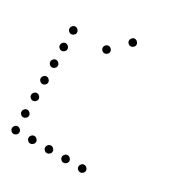

<svg xmlns="http://www.w3.org/2000/svg" viewBox="-173 -900 947 1000"><g transform="rotate(30 300.0 -400.5)"><path d="M349 -773Q341 -773 334.5 -766Q328 -759 328 -751V-749Q328 -741 334.5 -734.5Q341 -728 349 -728H351Q359 -728 366 -734.5Q373 -741 373 -749V-751Q373 -759 366 -766Q359 -773 351 -773ZM49 -673Q41 -673 34.5 -666Q28 -659 28 -651V-649Q28 -641 34.5 -634.5Q41 -628 49 -628H51Q59 -628 66 -634.5Q73 -641 73 -649V-651Q73 -659 66 -666Q59 -673 51 -673ZM249 -673Q241 -673 234.5 -666Q228 -659 228 -651V-649Q228 -641 234.5 -634.5Q241 -628 249 -628H251Q259 -628 266 -634.5Q273 -641 273 -649V-651Q273 -659 266 -666Q259 -673 251 -673ZM49 -573Q41 -573 34.5 -566Q28 -559 28 -551V-549Q28 -541 34.5 -534.5Q41 -528 49 -528H51Q59 -528 66 -534.5Q73 -541 73 -549V-551Q73 -559 66 -566Q59 -573 51 -573ZM49 -473Q41 -473 34.5 -466Q28 -459 28 -451V-449Q28 -441 34.5 -434.5Q41 -428 49 -428H51Q59 -428 66 -434.5Q73 -441 73 -449V-451Q73 -459 66 -466Q59 -473 51 -473ZM49 -373Q41 -373 34.5 -366Q28 -359 28 -351V-349Q28 -341 34.5 -334.5Q41 -328 49 -328H51Q59 -328 66 -334.5Q73 -341 73 -349V-351Q73 -359 66 -366Q59 -373 51 -373ZM49 -273Q41 -273 34.5 -266Q28 -259 28 -251V-249Q28 -241 34.5 -234.5Q41 -228 49 -228H51Q59 -228 66 -234.5Q73 -241 73 -249V-251Q73 -259 66 -266Q59 -273 51 -273ZM49 -173Q41 -173 34.5 -166Q28 -159 28 -151V-149Q28 -141 34.5 -134.5Q41 -128 49 -128H51Q59 -128 66 -134.5Q73 -141 73 -149V-151Q73 -159 66 -166Q59 -173 51 -173ZM49 -73Q41 -73 34.5 -66Q28 -59 28 -51V-49Q28 -41 34.5 -34.5Q41 -28 49 -28H51Q59 -28 66 -34.5Q73 -41 73 -49V-51Q73 -59 66 -66Q59 -73 51 -73ZM149 -73Q141 -73 134.5 -66Q128 -59 128 -51V-49Q128 -41 134.5 -34.5Q141 -28 149 -28H151Q159 -28 166 -34.5Q173 -41 173 -49V-51Q173 -59 166 -66Q159 -73 151 -73ZM249 -73Q241 -73 234.5 -66Q228 -59 228 -51V-49Q228 -41 234.5 -34.5Q241 -28 249 -28H251Q259 -28 266 -34.5Q273 -41 273 -49V-51Q273 -59 266 -66Q259 -73 251 -73ZM349 -73Q341 -73 334.5 -66Q328 -59 328 -51V-49Q328 -41 334.5 -34.5Q341 -28 349 -28H351Q359 -28 366 -34.5Q373 -41 373 -49V-51Q373 -59 366 -66Q359 -73 351 -73ZM449 -73Q441 -73 434.5 -66Q428 -59 428 -51V-49Q428 -41 434.5 -34.5Q441 -28 449 -28H451Q459 -28 466 -34.5Q473 -41 473 -49V-51Q473 -59 466 -66Q459 -73 451 -73Z"/></g></svg>

Font: Doto Rounded Light
Style: Regular
Weight: 300
Monospace: yes
Version: Version 1.000